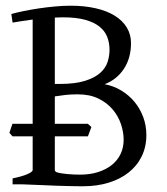

<svg xmlns="http://www.w3.org/2000/svg" viewBox="-20 -650 590 677"><path d="M201.7 -588.9Q194.8 -588.9 187.7 -588.6Q180.7 -588.4 173.3 -587.9V-354H189.9Q245.6 -354 280 -365Q314.5 -376 333.5 -393.1Q352.5 -410.2 359.4 -431.6Q366.2 -453.1 366.2 -474.1Q366.2 -498.5 358.2 -519.5Q350.1 -540.5 331.1 -555.9Q312 -571.3 280.5 -580.1Q249 -588.9 201.7 -588.9ZM290 -169.4H173.3V-50.8Q173.3 -46.9 177.7 -43.5Q186 -40.5 196.8 -38.8Q207.5 -37.1 218.8 -36.1Q230 -35.2 241.2 -34.7Q252.4 -34.2 262.2 -34.2Q297.4 -34.2 325.7 -43.2Q354 -52.2 374.3 -68.4Q394.5 -84.5 405.3 -107.2Q416 -129.9 416 -157.2Q416 -184.1 406.5 -212.4Q397 -240.7 377.2 -264.2Q357.4 -287.6 326.9 -302.5Q296.4 -317.4 253.9 -317.4Q230.5 -317.4 210.7 -315.2Q190.9 -313 173.3 -310.1V-213.4H290L302.2 -202.1ZM496.1 -173.8Q496.1 -132.3 479.7 -98.9Q463.4 -65.4 433.8 -42Q404.3 -18.6 363.3 -5.9Q322.3 6.8 272.9 6.8Q262.2 6.8 247.3 6.6Q232.4 6.3 215.3 5.9Q198.2 5.4 180.2 4.9Q162.1 4.4 145 3.4Q104.5 2 60.1 0H24.4V-21Q57.6 -27.8 76.4 -35.9Q95.2 -43.9 95.2 -50.8V-169.4H23.9L13.2 -181.6Q15.6 -189 18.3 -197.3Q21 -205.6 23.9 -213.4H95.2V-581.1Q76.7 -578.6 58.8 -575.9Q41 -573.2 24.4 -570.3L20 -600.6Q39.1 -606 64.2 -611.1Q89.4 -616.2 117.2 -620.4Q145 -624.5 173.8 -627.2Q202.6 -629.9 229 -629.9Q277.8 -629.9 317.4 -620.8Q356.9 -611.8 384.5 -594.7Q412.1 -577.6 427 -553.2Q441.9 -528.8 441.9 -498Q441.9 -445.3 417 -407.5Q392.1 -369.6 349.1 -353Q380.4 -347.2 407.2 -331.1Q434.1 -314.9 453.9 -291.3Q473.6 -267.6 484.9 -237.5Q496.1 -207.5 496.1 -173.8Z"/></svg>

Font: Gentium Plus Viet
Style: Regular
Weight: 400
Designer: J. Victor Gaultney, Annie Olsen, Iska Routamaa, Becca Hirsbrunner
Foundry: SIL International
Version: Version 5.000